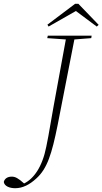

<svg xmlns="http://www.w3.org/2000/svg" viewBox="-117 -862 540 1012"><path d="M132 -661 230 -654C209 -536 186 -417 165 -299C138 -142 132 -112 127 -89C106 18 61 80 10 105C-21 77 -37 69 -55 69C-78 69 -93 80 -97 97C-94 119 -67 130 -37 130C2 130 38 112 74 79C132 27 156 -50 187 -204L275 -654L364 -661L366 -674H135ZM296 -842H279L133 -732L139 -722L283 -804L393 -722L403 -731Z"/></svg>

Font: Source Serif 4 Display Light
Style: Italic
Weight: 300
Italic angle: -12°
Designer: Frank Grießhammer
Foundry: Adobe Systems Incorporated
Version: Version 4.004;hotconv 1.0.117;makeotfexe 2.5.65602